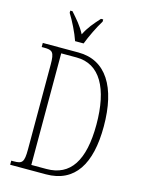

<svg xmlns="http://www.w3.org/2000/svg" viewBox="-136 -1009 807 1087"><g transform="rotate(15 267.5 -465.5)"><path d="M208 -771H258C275 -816 306 -880 330 -918V-931H317C282 -892 257 -864 234 -818C210 -864 184 -892 150 -931H137V-918C161 -880 193 -816 208 -771ZM34 0H243C413 0 490 -127 490 -346C490 -577 405 -714 243 -714H34V-690H48C97 -690 109 -681 109 -608V-110C109 -33 98 -24 48 -24H34ZM239 -30H150V-684H240C378 -684 447 -557 447 -346C447 -134 378 -30 239 -30Z"/></g></svg>

Font: Noto Serif Sinhala ExtraCondensed ExtraLight
Style: Regular
Weight: 200
Width: 2
Designer: Jelle Bosma - Monotype Design Team
Foundry: Monotype Imaging Inc.
Version: Version 2.007